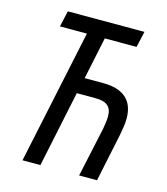

<svg xmlns="http://www.w3.org/2000/svg" viewBox="-108 -798 766 881"><g transform="rotate(15 275.5 -357.0)"><path d="M81 0H166L242 -362H330C384 -362 408 -342 408 -296C408 -280 405 -258 401 -236L350 0H435L483 -229C488 -256 493 -283 493 -308C493 -392 446 -438 346 -438H259L301 -638H452L469 -714H105L88 -638H216Z"/></g></svg>

Font: Noto Sans Display SemiCondensed
Style: Italic
Weight: 400
Width: 4
Italic angle: -12°
Designer: Monotype Design Team
Foundry: Monotype Imaging Inc.
Version: Version 1.900